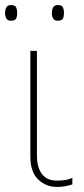

<svg xmlns="http://www.w3.org/2000/svg" viewBox="-40 -729 334 759"><path d="M185 10Q142 10 111 -19.5Q80 -49 80 -110V-528H106V-114Q106 -68 125.5 -41.5Q145 -15 185 -15Q200 -15 215.5 -17Q231 -19 246 -26V0Q234 4 219 7Q204 10 185 10ZM-20 -678Q-20 -690 -15 -699.5Q-10 -709 3 -709Q20 -709 24 -699.5Q28 -690 28 -678Q28 -665 24 -656Q20 -647 3 -647Q-10 -647 -15 -656Q-20 -665 -20 -678ZM165 -678Q165 -690 170 -699.5Q175 -709 188 -709Q205 -709 209 -699.5Q213 -690 213 -678Q213 -665 209 -656Q205 -647 188 -647Q175 -647 170 -656Q165 -665 165 -678Z"/></svg>

Font: Noto Sans Thin
Style: Regular
Weight: 100
Designer: Monotype Design Team
Foundry: Monotype Imaging Inc.
Version: Version 2.007